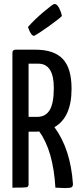

<svg xmlns="http://www.w3.org/2000/svg" viewBox="-20 -952 412 974"><path d="M153 -770Q145 -770 137.5 -781Q130 -792 126 -804L122 -815Q153 -851 201 -891.5Q249 -932 256 -932Q269 -932 279.5 -912Q290 -892 294 -871Q281 -857 230 -820.5Q179 -784 153 -770ZM350 -19Q350 -6 343 -2Q336 2 309 2Q297 2 261 0Q250 -188 179 -285Q173 -284 160 -284H125V-17Q125 -4 114.5 -2Q104 0 43 0V-684Q43 -700 60 -700H108H159Q254 -700 298.5 -653Q343 -606 343 -502Q343 -356 256 -307Q338 -196 350 -19ZM125 -359H168Q211 -359 232 -393.5Q253 -428 253 -506Q253 -629 174 -629H125Z"/></svg>

Font: Yanone Kaffeesatz
Style: Regular
Weight: 400
Designer: Yanone (Cyrillic: Daniel Pouzeot)
Foundry: Yanone
Version: Version 1.003;PS 001.003;hotconv 1.0.88;makeotf.lib2.5.64775